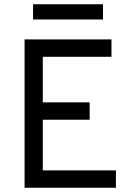

<svg xmlns="http://www.w3.org/2000/svg" viewBox="-20 -886 656 906"><path d="M96 -700H506V-618H182V-403H403V-321H182V-82H527V0H96ZM136 -866H466V-794H136Z"/></svg>

Font: Overpass Mono
Style: Regular
Weight: 400
Monospace: yes
Designer: Delve Withrington, Dave Bailey
Foundry: Delve Fonts
Version: Version 1.000;DELV;Overpass